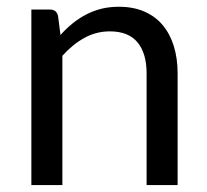

<svg xmlns="http://www.w3.org/2000/svg" viewBox="-20 -534 598 554"><path d="M154.5 -433Q171 -451.5 189.5 -466.5Q208 -481.5 228.8 -492.2Q249.5 -503 272.8 -508.8Q296 -514.5 323 -514.5Q364.5 -514.5 396.2 -500.8Q428 -487 449.2 -461.8Q470.5 -436.5 481.5 -401Q492.5 -365.5 492.5 -322.5V0H403V-322.5Q403 -380 376.8 -411.8Q350.5 -443.5 297 -443.5Q257.5 -443.5 223.2 -424.5Q189 -405.5 160 -373V0H70.5V-506.5H124Q143 -506.5 147.5 -488Z"/></svg>

Font: TypoPRO Lato
Style: Regular
Weight: 400
Designer: Lukasz Dziedzic with Adam Twardoch and Botio Nikoltchev
Foundry: tyPoland Lukasz Dziedzic
Version: Version 2.010; 2014-09-01; http://www.latofonts.com/